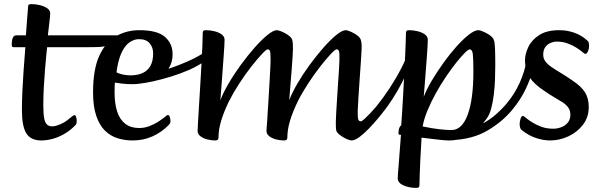

<svg xmlns="http://www.w3.org/2000/svg" viewBox="-20 -671 2936 935"><path d="M181.2 13Q130.1 13 108.4 -21.3Q86.7 -55.6 86.7 -135.5Q86.7 -179.9 89.1 -228.8Q91.5 -277.7 94.5 -321.7Q97.5 -365.8 100.2 -397.8Q102.9 -429.8 103.5 -441.3H46Q41 -441.3 39.1 -444Q37.1 -446.7 37.1 -455.1Q37.1 -473.1 42.1 -486Q47.1 -499 59.4 -499H106.1Q107.5 -515.3 109 -537.8Q110.5 -560.3 112.3 -582.5Q114.1 -604.7 115.5 -620.2Q116.8 -635.7 116.8 -638.1Q116.8 -645.2 120 -648.1Q123.2 -651 133.2 -651Q153.5 -651 174.6 -645.8Q195.7 -640.7 210.2 -630.7Q224.6 -620.7 224.6 -604.9Q224.6 -601.8 222.8 -583.8Q220.9 -565.8 218.3 -542.8Q215.8 -519.8 213.1 -499H363.8Q368.7 -499 370.8 -496.6Q373 -494.1 373 -485.4Q373 -468.1 367.8 -454.7Q362.7 -441.3 350 -441.3H209.6Q208.3 -430.8 205.3 -401.3Q202.3 -371.8 199.1 -331.4Q195.9 -291 193.4 -246.4Q190.9 -201.8 190.9 -159.4Q190.9 -118 195.1 -95.5Q199.3 -73.1 209 -64.4Q218.7 -55.6 234.3 -55.6Q249.5 -55.6 273.8 -65.9Q298 -76.1 318.9 -94.6Q329.3 -103.5 334.7 -106.9Q340 -110.3 342.7 -110.3Q347.7 -110.3 350.7 -101.2Q353.6 -92.2 353.6 -82.3Q353.6 -68.5 347.7 -62Q322.3 -35.6 293.8 -19.2Q265.3 -2.7 236.6 5.1Q208 13 181.2 13Z M318 -441.3Q315 -441.3 313.5 -444.7Q312 -448.1 311 -452.6Q310 -457 310 -459Q310 -473 315.5 -486Q321 -499 332 -499H565Q554 -494 541.9 -485.2Q529.8 -476.4 518.9 -467Q508 -457.7 500.1 -449Q491 -444.5 472.7 -442.9Q454.4 -441.3 417.1 -441.3Z M626 13Q586.9 13 552.1 2Q517.4 -9 490.8 -35.1Q464.2 -61.3 448.7 -106.9Q433.2 -152.5 433.2 -221.1Q433.2 -334.1 464 -400.5Q494.9 -466.8 546.1 -495.4Q597.3 -524 658.5 -524Q745.5 -524 783 -491.6Q820.5 -459.2 820.5 -406.8Q820.5 -368.2 802.9 -340.4Q785.3 -312.7 755.8 -295.2Q726.3 -277.7 691.8 -269.4Q657.4 -261.1 623.3 -261.1Q599.7 -261.1 577.7 -263.5Q555.7 -266 539.4 -268.7Q538.7 -262.8 538.3 -247.9Q538 -233 538 -220.8Q538 -165.4 550.9 -126.7Q563.7 -88.1 590.4 -67.9Q617.1 -47.6 657.5 -47.6Q683.2 -47.6 706.6 -56.4Q730 -65.2 748.8 -77.2Q767.6 -89.2 778.2 -97.6Q787.6 -105.3 791.2 -108.2Q794.8 -111 797.8 -111Q803.4 -111 806.8 -101.5Q810.1 -91.9 810.1 -80.4Q810.1 -76.4 808.5 -72Q806.9 -67.6 800.6 -61.4Q768.3 -27.7 723.6 -7.3Q678.9 13 626 13ZM547.3 -319.4Q550.7 -315.3 572.4 -309.5Q594.1 -303.8 621 -304.1Q653.5 -305.1 676.9 -316.5Q700.3 -327.9 713.1 -351.2Q725.8 -374.6 725.8 -411.4Q725.8 -439.8 708.9 -460Q692 -480.3 657.3 -480.3Q632.6 -480.3 610.1 -464.5Q587.6 -448.7 571.4 -413.2Q555.1 -377.7 547.3 -319.4Z M665 -264.4Q657 -263.4 656.2 -274Q655.3 -284.6 663.3 -295.8Q671.4 -307 688.4 -308.5Q713.1 -311.3 747.4 -320.2Q781.7 -329.1 819.1 -342.4Q856.4 -355.7 891.6 -371Q926.7 -386.3 953.6 -402.2Q980.4 -418.1 991.9 -431.9Q1002 -435.4 1003.7 -428.6Q1005.5 -421.8 1001.7 -411.2Q997.9 -400.6 991.6 -390.2Q985.4 -379.9 979.4 -375.3Q946.4 -350.6 901.5 -330.9Q856.6 -311.3 810.4 -297.4Q764.2 -283.4 725.4 -274.9Q686.7 -266.4 665 -264.4Z M1026.9 13Q1008.3 13 988.4 7.7Q968.6 2.4 955.5 -8Q942.4 -18.3 942.4 -33.8Q942.4 -41.9 944.2 -73.3Q946.1 -104.7 948.8 -150.5Q951.5 -196.3 954.8 -249Q958.1 -301.7 960.8 -352.5Q963.5 -403.2 965.4 -444.8Q967.2 -486.4 967.2 -510.1Q967.2 -517.2 970.4 -520.6Q973.6 -524 982.9 -524Q1003.2 -524 1024.3 -518.8Q1045.4 -513.7 1059.5 -503.4Q1073.6 -493 1073.6 -477.2Q1073.6 -468.7 1072.4 -445.3Q1071.3 -422 1068.7 -391.2Q1066.2 -360.4 1064 -326.5Q1061.8 -292.7 1059.3 -262.4Q1056.7 -232.1 1055.2 -210.6Q1053.7 -189.1 1053.1 -182.4Q1066.2 -218.3 1092.7 -263.6Q1119.1 -309 1152.4 -354.6Q1185.6 -400.1 1219.5 -438.6Q1253.3 -477 1282.3 -500.5Q1311.2 -524 1328.6 -524Q1333.5 -524 1344.9 -519.9Q1356.3 -515.8 1369.1 -508.9Q1381.8 -502.1 1391.4 -493.6Q1400.9 -485.2 1403.3 -475.9Q1405.3 -469.7 1405.9 -458.9Q1406.6 -448 1406.6 -432.9Q1406.6 -424.7 1405.1 -399Q1403.6 -373.2 1401 -339.7Q1398.5 -306.1 1395.6 -272.4Q1392.7 -238.8 1390.9 -214.1Q1389 -189.4 1388.4 -182.7Q1401.8 -218.6 1428.3 -264.1Q1454.8 -309.6 1488 -355Q1521.3 -400.4 1555 -438.7Q1588.6 -477 1617.6 -500.5Q1646.5 -524 1663.9 -524Q1668.9 -524 1680.1 -519.9Q1691.3 -515.8 1703.7 -508.9Q1716.2 -502.1 1725.6 -493.6Q1735 -485.2 1737.3 -475.9Q1739.3 -469.7 1740.5 -458.9Q1741.7 -448 1741 -432.9Q1740.3 -411.6 1737.4 -370.3Q1734.6 -329.1 1731.2 -281.9Q1727.8 -234.6 1725.3 -193.6Q1722.7 -152.5 1722 -131.3Q1721.3 -97.5 1724.9 -88.9Q1728.4 -80.2 1736.5 -80.2Q1742.3 -80.2 1755 -91.8Q1767.8 -103.4 1783.2 -119.6Q1798.6 -135.9 1811.7 -151.7Q1824.9 -167.6 1831.3 -175.4Q1834.9 -179.3 1836.2 -181Q1837.5 -182.7 1839.9 -182.7Q1844.4 -182.7 1850.8 -172.1Q1857.3 -161.5 1857.3 -150Q1857.3 -145.7 1856 -141.7Q1854.7 -137.6 1851.8 -133.8Q1841.3 -119 1821.1 -94.7Q1800.9 -70.4 1777 -45.5Q1753 -20.5 1730.6 -3.8Q1708.1 13 1691.8 13Q1686.9 13 1675.6 8.9Q1664.4 4.8 1652 -2.4Q1639.5 -9.6 1629.7 -18.1Q1620 -26.5 1617.7 -35.1Q1616 -42 1615.7 -52.5Q1615.4 -63 1615.4 -78.1Q1615.4 -94.6 1617.4 -125.1Q1619.5 -155.6 1621.6 -192.9Q1623.8 -230.2 1626.4 -267Q1628.9 -303.7 1630.9 -333.8Q1633 -363.9 1633 -379.7Q1633.7 -413.5 1630.5 -422.1Q1627.3 -430.8 1619.2 -430.8Q1612.5 -430.8 1590.9 -407.9Q1569.2 -385.1 1540.1 -347.9Q1510.9 -310.8 1481.6 -265.9Q1452.2 -221.1 1430.4 -178Q1406.8 -129.5 1393 -85.3Q1379.3 -41 1379.3 -0.9Q1379.3 6.2 1375.5 9.6Q1371.8 13 1362.2 13Q1343.6 13 1323.7 7.7Q1303.9 2.4 1290.8 -8Q1277.7 -18.3 1277.7 -33.8Q1277.7 -39 1278.9 -54.6Q1280.1 -70.1 1281.5 -86.9Q1282.8 -103.6 1282.8 -112Q1284.2 -134.7 1286.3 -165.2Q1288.3 -195.7 1290.1 -228.8Q1292 -262 1293.8 -292.2Q1295.7 -322.4 1296.7 -345.9Q1297.7 -369.5 1297.7 -379.7Q1297.7 -413.5 1294.8 -422.1Q1292 -430.8 1283.9 -430.8Q1277.2 -430.8 1255.6 -407.9Q1233.9 -385.1 1204.8 -347.9Q1175.6 -310.8 1146.2 -265.9Q1116.9 -221.1 1095.1 -178Q1071.5 -129.5 1057.7 -85.3Q1044 -41 1044 -0.9Q1044 6.2 1040.2 9.6Q1036.5 13 1026.9 13Z M1790 -70.3Q1784.3 -67.3 1780 -71.6Q1775.6 -75.9 1774.2 -84.1Q1772.8 -92.4 1774.7 -101.4Q1776.7 -110.5 1782.5 -116.9Q1813.3 -151.5 1845.5 -195.5Q1877.7 -239.5 1906.7 -288.8Q1935.8 -338 1957 -386.9Q1963 -399.2 1967.3 -391.6Q1971.7 -384 1973.5 -369.9Q1975.3 -355.9 1971.8 -346.6Q1960.8 -315 1940.1 -273.9Q1919.4 -232.8 1893.1 -191.7Q1866.9 -150.6 1840 -118.2Q1813.1 -85.7 1790 -70.3Z M2006.2 244Q1992.1 244 1976.7 241.3Q1961.3 238.5 1947.4 232.9Q1933.6 227.3 1925.3 218.6Q1916.9 209.9 1916.9 197.9Q1916.9 184.6 1921.2 134.9Q1925.6 85.2 1932.6 -14.3L1925.8 -15Q1923.9 -15 1922.2 -16.5Q1920.6 -17.9 1920.6 -23.5Q1920.6 -39.3 1925.2 -49.7Q1929.8 -60 1933.8 -60Q1935.8 -87.1 1938.3 -125.4Q1940.8 -163.7 1943.2 -208.1Q1945.5 -252.6 1948 -298.2Q1950.5 -343.9 1952.4 -385.5Q1954.2 -427 1955.5 -459.5Q1956.9 -491.9 1956.9 -510.1Q1956.9 -517.2 1960.1 -520.6Q1963.3 -524 1972.6 -524Q1992.9 -524 2014 -518.8Q2035 -513.7 2049.2 -503.4Q2063.3 -493 2063.3 -477.2Q2063.3 -467.7 2062 -443.6Q2060.6 -419.4 2058.1 -386.9Q2055.5 -354.3 2052.9 -319.3Q2050.2 -284.2 2047.8 -252.7Q2045.5 -221.1 2043.5 -199.7Q2057.2 -235.6 2083 -278.9Q2108.8 -322.1 2140 -365.6Q2171.2 -409.1 2203.3 -444.8Q2235.4 -480.5 2263.3 -502.2Q2291.2 -524 2309.3 -524Q2314.9 -524 2326.1 -519.9Q2337.3 -515.8 2350.2 -508.9Q2363 -502.1 2372.7 -493.6Q2382.5 -485.2 2384.8 -475.9Q2388.9 -467.6 2390.4 -439.5Q2391.9 -411.4 2391.9 -353.4Q2391.9 -322.2 2390.6 -285.1Q2389.2 -247.9 2384.9 -211.4Q2380.5 -174.9 2372.4 -144Q2364.3 -113.2 2350.5 -94Q2313.7 -42.2 2268.4 -14.6Q2223.1 13 2165.7 13Q2148.9 13 2111.6 8.7Q2074.3 4.5 2032.9 -0.7Q2029.2 64.7 2026.9 107.3Q2024.6 149.9 2024 178.1Q2023.3 206.4 2022.6 230.8Q2022.6 237.9 2019.6 241Q2016.5 244 2006.2 244ZM2178.6 -37.7Q2229.9 -37.7 2257.6 -112.5Q2285.3 -187.4 2285.3 -323.4Q2285.3 -386.2 2282.4 -408.3Q2279.6 -430.5 2267.4 -430.5Q2260.6 -430.5 2242.8 -412.9Q2225.1 -395.3 2201.2 -365.2Q2177.4 -335.1 2151.4 -296.9Q2125.5 -258.6 2102.1 -216.4Q2078.7 -174.1 2061.6 -132.6Q2044.4 -91 2038.2 -55.4Q2085.7 -45.2 2120.5 -41.5Q2155.2 -37.7 2178.6 -37.7Z M2174.1 11.8Q2160 12.4 2164.5 5.1Q2169 -2.1 2183.9 -11.9Q2198.8 -21.8 2216.4 -30.2Q2234 -38.6 2246 -39.6Q2291.8 -49 2327.7 -67.8Q2363.6 -86.6 2392.8 -111.9Q2422.1 -137.2 2446.5 -165.9Q2486.7 -213.8 2511.3 -269Q2535.8 -324.1 2544.6 -378.7Q2545.6 -386.7 2555.2 -382.5Q2564.9 -378.4 2572.1 -364.2Q2579.4 -350.1 2574 -328.1Q2563.3 -286.4 2539.2 -235.7Q2515 -185.1 2473.2 -134.6Q2425.4 -77.3 2352.7 -34.6Q2279.9 8.1 2174.1 11.8Z M2658.7 13Q2626 13 2590 1Q2553.9 -11 2522.3 -36.6Q2515.1 -41.1 2512.8 -50.2Q2510.5 -59.3 2510.5 -65.4Q2510.5 -78.2 2514.8 -92.3Q2519.1 -106.4 2526.1 -106.4Q2530.1 -106.4 2541.4 -96.8Q2552.8 -87.2 2571.5 -75.3Q2590.2 -63.4 2615.9 -53.8Q2641.6 -44.2 2675 -44.2Q2693.2 -44.2 2712.3 -51.2Q2731.5 -58.1 2744.5 -73.3Q2757.6 -88.4 2757.6 -112.3Q2757.6 -133.1 2747.3 -147.3Q2737 -161.5 2719 -173.2Q2701 -184.9 2678 -198Q2655 -211.2 2629.2 -229.5Q2581.4 -260.8 2559 -294.7Q2536.6 -328.5 2536.6 -376.3Q2536.6 -408 2553 -442.4Q2569.4 -476.8 2606.2 -500.4Q2642.9 -524 2703.5 -524Q2742.9 -524 2778.4 -511Q2813.9 -498.1 2839.2 -474.2Q2845.7 -469.8 2847.2 -462.8Q2848.7 -455.8 2848.7 -449.4Q2848.7 -433.1 2843 -420.8Q2837.3 -408.4 2830 -408.4Q2827.4 -408.4 2816.4 -417.6Q2805.4 -426.9 2787.6 -438.4Q2769.8 -450 2745.2 -459.2Q2720.7 -468.5 2690.1 -468.5Q2676.7 -468.5 2661.3 -462.2Q2646 -455.9 2635.7 -442Q2625.4 -428 2625.4 -404.5Q2625.4 -385.8 2635.9 -371.8Q2646.4 -357.9 2665 -345Q2683.6 -332.2 2710 -316.5Q2736.4 -300.7 2768.5 -278.3Q2811.1 -250.1 2829.1 -220.9Q2847.1 -191.7 2847.1 -149.8Q2847.1 -100.7 2819.3 -64.1Q2791.5 -27.5 2748.2 -7.2Q2704.9 13 2658.7 13Z"/></svg>

Font: Briem Hand Thin
Style: Regular
Weight: 100
Designer: Gunnlaugur SE Briem, Eben Sorkin
Foundry: Sorkin Type Co.
Version: Version 1.003